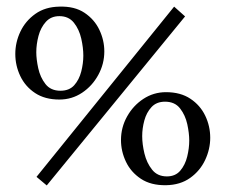

<svg xmlns="http://www.w3.org/2000/svg" viewBox="-20 -558 693 591"><path d="M123.9 12.8 92.4 -13.6 516 -537.6 549.7 -507.5ZM162.8 -251.6Q118.4 -251.6 88.2 -271.5Q57.9 -291.5 42.5 -323.8Q27.1 -356.1 27.1 -392Q27.1 -427.6 42.7 -460.6Q58.3 -493.6 88.7 -515.2Q119.2 -536.9 162.8 -537.6Q209.4 -539.1 240 -518.7Q270.6 -498.3 285.8 -466.3Q301.1 -434.2 301.1 -399.7Q301.1 -361.2 282.5 -327.3Q264 -293.4 232.7 -272.5Q201.3 -251.6 162.8 -251.6ZM166.1 -278.7Q193.3 -278.7 208.5 -295.7Q223.7 -312.8 230.1 -337.9Q236.5 -363 236.5 -386.9Q236.5 -411.1 230.1 -439.3Q223.7 -467.5 207.6 -487.9Q191.4 -508.3 162.8 -508.3Q136.8 -508.3 121 -490.6Q105.2 -473 98.5 -447.4Q91.7 -421.7 91.7 -397.1Q91.7 -375.9 97.7 -348Q103.8 -320.1 119.9 -299.4Q136 -278.7 166.1 -278.7ZM491 12.1Q444.4 12.8 413.6 -7.7Q382.8 -28.2 367.6 -60.3Q352.4 -92.4 352.4 -126.9Q352.4 -165.7 371.1 -199.3Q389.8 -232.9 421.3 -253.6Q452.9 -274.3 491 -274.3Q535.8 -274.3 566 -254.1Q596.3 -234 611.7 -201.9Q627.1 -169.8 627.1 -133.8Q627.1 -99 611.5 -65.6Q595.9 -32.3 565.5 -10.5Q535 11.4 491 12.1ZM493.6 -15Q520 -15 535 -32.8Q550.1 -50.6 556.3 -76.3Q562.5 -101.9 562.5 -125.4Q562.5 -147.8 556.5 -175.7Q550.4 -203.5 534.3 -224.2Q518.2 -245 488.1 -245Q461.7 -245 446.3 -228.3Q430.9 -211.6 424.3 -187.2Q417.7 -162.8 417.7 -139Q417.7 -114.4 424.6 -85.4Q431.6 -56.5 448.1 -35.8Q464.6 -15 493.6 -15Z"/></svg>

Font: Parastoo
Style: Regular
Weight: 400
Foundry: Saber Rastikerdar (saber.rastikerdar@gmail.com)
Version: Version 3.000